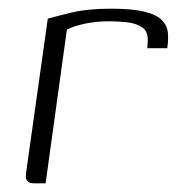

<svg xmlns="http://www.w3.org/2000/svg" viewBox="-20 -422 410 442"><path d="M85 0H58Q48 0 43 -5Q38 -10 40 -24L90 -379Q111 -385 146.5 -393.5Q182 -402 236 -402Q285 -402 313 -395Q341 -388 353 -375.5Q365 -363 366.5 -346.5Q368 -330 365 -311H319L320 -325Q322 -348 308.5 -358Q295 -368 274 -370.5Q253 -373 232 -373Q201 -373 175.5 -367.5Q150 -362 134 -354Z"/></svg>

Font: Genos Thin Light
Style: Italic
Weight: 300
Italic angle: -8°
Version: Version 1.010